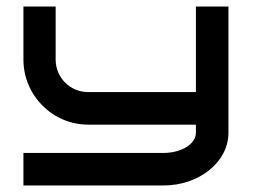

<svg xmlns="http://www.w3.org/2000/svg" viewBox="-20 -570 789 590"><path d="M682 -550H582V-287H251C196 -287 151 -331 151 -387V-550H52V-387C52 -277 141 -187 251 -187H582V-162C582 -127 537 -100 482 -100H52V0H482C592 0 682 -72 682 -162Z"/></svg>

Font: Bruno Ace SC
Style: Regular
Weight: 400
Designer: Astigmatic (AOETI)
Foundry: Astigmatic (AOETI)
Version: Version 1.000